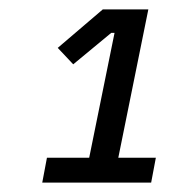

<svg xmlns="http://www.w3.org/2000/svg" viewBox="-20 -718 360 409"><path d="M70 -329 80 -382H170L224 -648H217L136 -581L103 -616L199 -698H296L232 -382H312L302 -329Z"/></svg>

Font: IBM Plex Sans Cond Text
Style: Italic
Weight: 450
Width: 3
Italic angle: -11°
Designer: Mike Abbink, Paul van der Laan, Pieter van Rosmalen
Foundry: Bold Monday
Version: Version 1.3